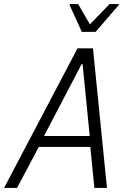

<svg xmlns="http://www.w3.org/2000/svg" viewBox="-44 -926 623 946"><path d="M-24 0 338 -688H414L483 0H421L401 -202H147L40 0ZM173 -256H398L363 -610H358ZM359 -769 299 -901 301 -906H341L399 -806L496 -906H542L541 -901L427 -769Z"/></svg>

Font: Saira SemiCondensed Light
Style: Italic
Weight: 300
Width: 4
Italic angle: -12°
Designer: Hector Gatti with collaboration of the Omnibus-Type team
Foundry: Omnibus-Type
Version: Version 1.101